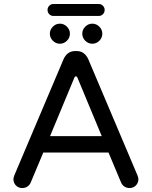

<svg xmlns="http://www.w3.org/2000/svg" viewBox="-20 -946 769 972"><path d="M47.9 -39.1Q47.9 -45.9 52.7 -58.6L301.8 -646.5Q310.5 -666 325.2 -676.8Q339.8 -687.5 359.4 -687.5H369.1Q388.7 -687.5 403.3 -676.8Q418 -666 426.8 -646.5L675.8 -58.6Q680.7 -45.9 680.7 -39.1Q680.7 -20.5 668 -7.3Q655.3 5.9 635.7 5.9Q621.1 5.9 609.9 -1.5Q598.6 -8.8 592.8 -22.5L529.3 -173.8H199.2L135.7 -22.5Q129.9 -8.8 118.7 -1.5Q107.4 5.9 92.8 5.9Q73.2 5.9 60.5 -7.3Q47.9 -20.5 47.9 -39.1ZM495.1 -256.8 372.1 -552.7Q369.1 -559.6 364.3 -559.6Q359.4 -559.6 356.4 -552.7L233.4 -256.8ZM232.4 -775.4Q232.4 -795.9 247.6 -811Q262.7 -826.2 283.2 -826.2Q303.7 -826.2 318.8 -811Q334 -795.9 334 -775.4Q334 -754.9 318.8 -739.7Q303.7 -724.6 283.2 -724.6Q262.7 -724.6 247.6 -739.7Q232.4 -754.9 232.4 -775.4ZM396.5 -775.4Q396.5 -795.9 411.6 -811Q426.8 -826.2 447.3 -826.2Q467.8 -826.2 482.9 -811Q498 -795.9 498 -775.4Q498 -754.9 482.9 -739.7Q467.8 -724.6 447.3 -724.6Q426.8 -724.6 411.6 -739.7Q396.5 -754.9 396.5 -775.4ZM220.7 -895.5Q220.7 -908.2 229.5 -917Q238.3 -925.8 251 -925.8H479.5Q492.2 -925.8 501 -917Q509.8 -908.2 509.8 -895.5Q509.8 -882.8 501 -874Q492.2 -865.2 479.5 -865.2H251Q238.3 -865.2 229.5 -874Q220.7 -882.8 220.7 -895.5Z"/></svg>

Font: jf-openhuninn-2.1
Style: Regular
Weight: 400
Designer: [Kosugi Maru]
Designed by MOTOYA      

[Varela Round]
Joe Prince (Latin component); Avraham Cornfeld (Hebrew component)
Foundry: justfont Co., Ltd.
Version: 2.1